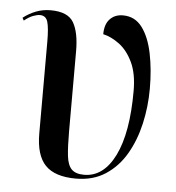

<svg xmlns="http://www.w3.org/2000/svg" viewBox="-45 -586 586 638"><g transform="rotate(5 248.0 -267.0)"><path d="M231 10Q161 10 129 -23Q97 -56 97 -129V-435Q97 -481 91 -501Q85 -521 65 -521Q56 -521 42.5 -516Q29 -511 13 -498L8 -507Q27 -522 50 -531Q73 -540 99 -540Q157 -540 176 -507Q195 -474 195 -412V-145Q195 -93 198.5 -62.5Q202 -32 215.5 -18.5Q229 -5 257 -5Q322 -5 359.5 -81Q397 -157 397 -297Q397 -355 379 -392.5Q361 -430 334 -450Q307 -470 280 -476Q280 -509 296.5 -526.5Q313 -544 340 -544Q380 -544 404 -512Q428 -480 439 -426.5Q450 -373 450 -309Q450 -249 437 -192Q424 -135 397.5 -89.5Q371 -44 329.5 -17Q288 10 231 10Z"/></g></svg>

Font: Noto Serif Display ExtraCondensed Medium
Style: Regular
Weight: 500
Width: 2
Designer: Monotype Design Team
Foundry: Monotype Imaging Inc.
Version: Version 2.009